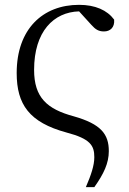

<svg xmlns="http://www.w3.org/2000/svg" viewBox="-20 -551 535 794"><path d="M335 223H370C409 168 430 124 430 74C430 4 398 -38 285 -70C174 -100 121 -148 121 -262C121 -421 202 -501 307 -504L358 -448C375 -429 388 -421 410 -421C435 -421 455 -437 452 -470C423 -509 374 -531 307 -531C157 -531 49 -431 49 -249C49 -119 101 -45 255 -3C354 23 370 51 370 99C370 133 357 172 335 223Z"/></svg>

Font: Source Han Serif CN
Style: Regular
Weight: 400
Designer: Ryoko NISHIZUKA 西塚涼子 (kana & ideographs); Frank Grießhammer (Latin, Greek & Cyrillic); Wenlong ZHANG 张文龙 (bopomofo); San
Foundry: Adobe
Version: Version 2.003;hotconv 1.1.1;makeotfexe 2.6.0